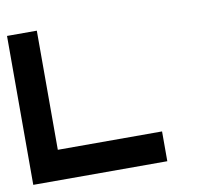

<svg xmlns="http://www.w3.org/2000/svg" viewBox="-61 -554 660 620"><g transform="rotate(-10 268.5 -244.0)"><path d="M0 -488.3H97.7V-97.7H439.5V0H0Z"/></g></svg>

Font: Arounder
Style: Regular
Weight: 400
Designer: Maxim Raikov
Foundry: Maxim Raikov
Version: Version 1.00 March 23, 2021, initial release